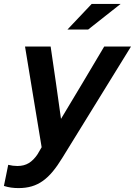

<svg xmlns="http://www.w3.org/2000/svg" viewBox="-68 -751 690 982"><path d="M0 0ZM124 38 145 2Q124 -127 102.5 -255Q81 -383 60 -513H191Q205 -420 218 -328Q231 -236 244 -143Q300 -236 355 -328Q410 -420 465 -513H602Q514 -370 426.5 -228.5Q339 -87 251 56Q226 97 202 126Q178 155 151.5 174Q125 193 94.5 202Q64 211 27 211Q7 211 -11 208.5Q-29 206 -48 200Q-43 173 -37 146.5Q-31 120 -26 92Q-2 98 21 98Q55 98 79.5 83Q104 68 124 38ZM401 -731H549L383 -600H277Z"/></svg>

Font: Rosa Sans SemiBold
Style: Italic
Weight: 600
Italic angle: -12°
Designer: Pentagram / MCKL
Foundry: Pentagram / MCKL
Version: Version 1.005;September 16, 2019;FontCreator 11.5.0.2425 64-